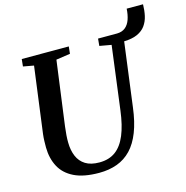

<svg xmlns="http://www.w3.org/2000/svg" viewBox="-124 -985 1080 1112"><g transform="rotate(-15 416.0 -429.0)"><path d="M335 10Q242.5 10 185.5 -18Q128.5 -46 102 -95.8Q75.5 -145.5 74.5 -211Q74.5 -229.5 75 -249.8Q75.5 -270 78 -291L130.5 -688L67 -699.5L71.5 -743H353.5L349 -700L264.5 -687.5L212.5 -301Q209 -273.5 207.2 -249Q205.5 -224.5 206 -205Q206.5 -159.5 221.5 -123.8Q236.5 -88 268.5 -68Q300.5 -48 352 -48Q409.5 -48 448.5 -76.5Q487.5 -105 511.5 -162.8Q535.5 -220.5 546.5 -307.5L595.5 -687.5L525 -700L529 -743H643Q673.5 -743.5 693 -759.5Q712.5 -775.5 722.2 -803.5Q732 -831.5 734 -867.5H832Q831.5 -831 824.5 -799.2Q817.5 -767.5 800 -743Q782.5 -718.5 751.2 -704.2Q720 -690 671 -688.5L621 -306Q610.5 -221.5 587 -161.2Q563.5 -101 527.5 -63.2Q491.5 -25.5 443.2 -7.8Q395 10 335 10Z"/></g></svg>

Font: Merriweather 36pt SemiBold
Style: Italic
Weight: 600
Italic angle: -7.8°
Version: Version 2.101